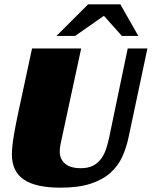

<svg xmlns="http://www.w3.org/2000/svg" viewBox="-20 -859 701 887"><path d="M267 -227Q262 -205 259 -189Q256 -173 256 -159Q256 -124 280.5 -103Q305 -82 353 -82Q388 -82 410.5 -94Q433 -106 447.5 -126Q462 -146 470.5 -172Q479 -198 485 -227L570 -635H661L574 -225Q564 -177 545 -135Q526 -93 490.5 -61Q455 -29 399 -10.5Q343 8 260 8Q145 8 90 -29.5Q35 -67 35 -145Q35 -180 44 -234Q53 -288 67 -351L128 -635H355ZM241 -693 387 -839H536L619 -693H543L460 -786L327 -693Z"/></svg>

Font: Racing Sans One
Style: Regular
Weight: 400
Designer: Pablo Impallari, Rodrigo Fuenzalida
Foundry: Pablo Impallari, Rodrigo Fuenzalida
Version: Version 1.001; ttfautohint (v0.8) -G 200 -r 50